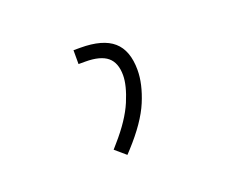

<svg xmlns="http://www.w3.org/2000/svg" viewBox="-69 -808 724 586"><g transform="rotate(-20 293.0 -515.0)"><path d="M256.8 -336.9 222.7 -366.2 236.3 -381.8Q286.1 -438.5 306.9 -487.8Q327.6 -537.1 327.6 -570.3Q327.6 -610.8 304.9 -629.6Q282.2 -648.4 233.4 -648.4H211.4V-693.4H233.4Q306.2 -693.4 340.3 -663.6Q374.5 -633.8 374.5 -570.3Q374.5 -524.9 351.6 -470Q328.6 -415 268.6 -349.6Z"/></g></svg>

Font: Cascadia Code NF ExtraLight
Style: Regular
Weight: 200
Monospace: yes
Designer: Aaron Bell
Foundry: Saja Typeworks
Version: Version 2404.023; ttfautohint (v1.8.4)